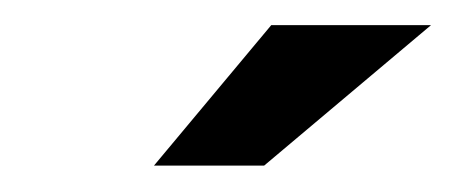

<svg xmlns="http://www.w3.org/2000/svg" viewBox="-20 -730 354 149"><path d="M99.5 -601.5 190.5 -710.5H314.5L185 -601.5Z"/></svg>

Font: Anybody ExtraBold
Style: Italic
Weight: 800
Italic angle: -10°
Designer: Tyler Finck
Foundry: Etcetera Type Company
Version: Version 1.010; ttfautohint (v1.8.3) -l 8 -r 50 -G 200 -x 14 